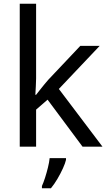

<svg xmlns="http://www.w3.org/2000/svg" viewBox="-20 -780 574 1021"><path d="M172 -363Q172 -347 170.5 -321Q169 -295 168 -276H172Q178 -284 190 -299Q202 -314 214.5 -329.5Q227 -345 236 -355L407 -536H510L293 -307L525 0H419L233 -250L172 -197V0H85V-760H172ZM331 70Q327 88 314.5 115.5Q302 143 285.5 171Q269 199 251 221H203V209Q211 192 219.5 165.5Q228 139 235 110.5Q242 82 244 61H331Z"/></svg>

Font: Noto Sans Canadian Aboriginal
Style: Regular
Weight: 400
Designer: Monotype Design Team, Typotheque's Kevin King
Foundry: Monotype Imaging Inc.
Version: Version 2.002